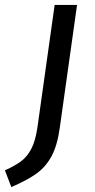

<svg xmlns="http://www.w3.org/2000/svg" viewBox="-91 -547 387 780"><path d="M-71 145Q-29 126 -4.5 107.5Q20 89 36.5 57Q53 25 61 -29L131 -527H222L152 -29Q142 44 118.5 87.5Q95 131 57.5 158Q20 185 -45 213Z"/></svg>

Font: FiraGO
Style: Italic
Weight: 400
Italic angle: -8°
Designer: bBox Type GmbH
Foundry: bBox Type GmbH
Version: Version 1.001